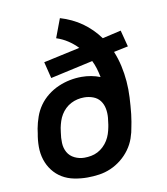

<svg xmlns="http://www.w3.org/2000/svg" viewBox="-83 -805 766 882"><g transform="rotate(-10 300.0 -363.5)"><path d="M254 8Q223 8 192.5 2Q162 -4 137 -19Q112 -34 94 -57.5Q76 -81 67 -109.5Q58 -138 58 -169.5Q58 -201 64 -232L67 -253Q72 -280 81.5 -307Q91 -334 107.5 -357.5Q124 -381 147.5 -399.5Q171 -418 197.5 -429.5Q224 -441 251.5 -446.5Q279 -452 307 -452Q329 -452 351 -448Q373 -444 393 -436Q389 -457 383 -477Q377 -497 368 -515L169 -471L150 -548L320 -585Q300 -606 275.5 -622Q251 -638 223 -647L256 -735Q283 -727 308.5 -715Q334 -703 356.5 -687Q379 -671 398.5 -651.5Q418 -632 434 -610L521 -630L541 -553L474 -539Q488 -505 496 -469Q504 -433 507 -396Q510 -359 508 -320.5Q506 -282 502 -244Q501 -235 499.5 -226.5Q498 -218 497 -209L493 -188Q489 -161 479.5 -134Q470 -107 453 -83.5Q436 -60 413 -41.5Q390 -23 363.5 -11.5Q337 0 309 4Q281 8 254 8ZM256 -84Q272 -84 288 -87Q304 -90 318.5 -97.5Q333 -105 345.5 -117Q358 -129 366.5 -143Q375 -157 380 -172Q385 -187 388 -203L390 -214Q391 -222 392 -230Q393 -238 394 -246Q396 -268 392 -289Q388 -310 376 -326Q364 -342 344 -349.5Q324 -357 302 -357Q286 -357 270.5 -353.5Q255 -350 240.5 -342.5Q226 -335 214 -323.5Q202 -312 193.5 -298Q185 -284 180 -268.5Q175 -253 172 -238L169 -217Q165 -193 166 -168.5Q167 -144 178 -124.5Q189 -105 210.5 -94.5Q232 -84 256 -84Q256 -84 256 -84Q256 -84 256 -84Z"/></g></svg>

Font: Iosevka Slab SmBdExObl
Style: Regular
Weight: 600
Width: 7
Italic angle: -9°
Monospace: yes
Designer: Belleve Invis
Foundry: Belleve Invis
Version: Version 11.1.0; ttfautohint (v1.8.3)